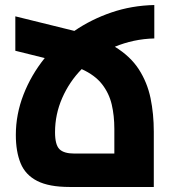

<svg xmlns="http://www.w3.org/2000/svg" viewBox="-20 -744 690 764"><path d="M594 -591Q552 -590 512.5 -581.5Q473 -573 437 -558Q499 -520 532.5 -468Q566 -416 579 -353.5Q592 -291 592 -220V0H257Q175 0 128 -24Q81 -48 62 -94.5Q43 -141 43 -207Q43 -289 73.5 -367.5Q104 -446 158 -513L41 -542V-679L276 -621Q343 -667 423.5 -694.5Q504 -722 594 -724ZM276 -133H435V-231Q435 -284 424.5 -328.5Q414 -373 386 -409Q358 -445 305 -469Q256 -419 227.5 -354Q199 -289 199 -218Q199 -168 216.5 -150.5Q234 -133 276 -133Z"/></svg>

Font: Noto Sans Armenian Condensed ExtraBold
Style: Regular
Weight: 800
Width: 3
Designer: Monotype Design Team
Foundry: Monotype Imaging Inc.
Version: Version 2.008; ttfautohint (v1.8.4.7-5d5b)